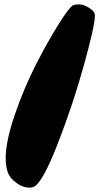

<svg xmlns="http://www.w3.org/2000/svg" viewBox="-20 -758 453 876"><path d="M6 -36Q6 -114 48 -236Q90 -358 144 -463.5Q198 -569 248 -648.5Q298 -728 315 -735Q324 -738 342.5 -738Q361 -738 387 -722Q413 -706 413 -687Q413 -641 362.5 -459.5Q312 -278 242.5 -100Q173 78 133 95Q124 98 113 98Q84 98 54 76Q24 54 15 27Q6 0 6 -36Z"/></svg>

Font: Mrs Sheppards
Style: Regular
Weight: 400
Version: Version 1.000